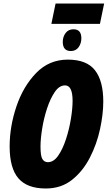

<svg xmlns="http://www.w3.org/2000/svg" viewBox="-20 -1065 614 1095"><path d="M241 10Q329 10 391 -39.5Q453 -89 492.5 -166Q532 -243 550.5 -328.5Q569 -414 569 -486Q569 -604 521.5 -664.5Q474 -725 367 -725Q260 -725 186 -648.5Q112 -572 73.5 -457.5Q35 -343 35 -230Q35 -106 85 -48Q135 10 241 10ZM253 -140Q233 -140 222 -157.5Q211 -175 211 -229Q211 -272 220.5 -331.5Q230 -391 248.5 -447Q267 -503 292.5 -540.5Q318 -578 351 -578Q394 -578 394 -490Q394 -447 384.5 -388Q375 -329 356.5 -272Q338 -215 312 -177.5Q286 -140 253 -140ZM273 -929H550L574 -1045H297ZM384 -774Q413 -774 428.5 -796Q444 -818 444 -847Q444 -898 399 -898Q370 -898 354 -876.5Q338 -855 338 -826Q338 -774 384 -774Z"/></svg>

Font: Noto Sans Display Condensed Black
Style: Italic
Weight: 900
Width: 3
Italic angle: -192°
Designer: Monotype Design Team
Foundry: Monotype Imaging Inc.
Version: Version 1.900